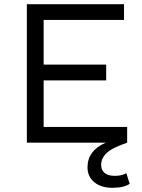

<svg xmlns="http://www.w3.org/2000/svg" viewBox="-20 -680 678 915"><path d="M582 145 598 196Q570 215 516 215Q462 215 429.5 188.5Q397 162 397 117Q397 38 484 0H108V-660H571V-585H188V-372H486V-297H188V-75H586V0Q515 24 488.5 49Q462 74 462 106Q462 131 479 144.5Q496 158 526 158Q563 158 582 145Z"/></svg>

Font: Work Sans
Style: Regular
Weight: 400
Designer: Wei Huang
Foundry: Wei Huang
Version: Version 1.032;PS 001.032;hotconv 1.0.70;makeotf.lib2.5.58329